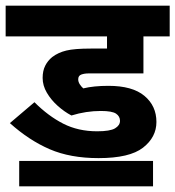

<svg xmlns="http://www.w3.org/2000/svg" viewBox="-20 -642 621 680"><path d="M337 -249Q285 -249 233 -233Q208 -246 184.5 -267Q161 -288 146 -313.5Q131 -339 131 -366Q131 -391 140 -409Q149 -427 165 -440Q186 -456 215 -463Q244 -470 301 -470H359V-513H0V-622H581V-513H488V-382H294Q279 -382 268 -378Q257 -374 257 -361Q257 -352 262.5 -343.5Q268 -335 275 -329Q312 -338 364 -338Q449 -338 491.5 -302.5Q534 -267 534 -210Q534 -156 486.5 -119Q439 -82 329 -82Q229 -82 156 -113.5Q83 -145 15 -206L102 -280Q151 -231 204 -204Q257 -177 324 -177Q370 -177 387.5 -187.5Q405 -198 405 -214Q405 -230 391 -239.5Q377 -249 337 -249ZM48 -72H522V18H48Z"/></svg>

Font: Noto Sans SemiCondensed
Style: Bold
Weight: 700
Width: 4
Designer: Monotype Design Team
Foundry: Monotype Imaging Inc.
Version: Version 2.013; ttfautohint (v1.8.4.7-5d5b)